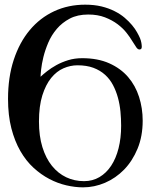

<svg xmlns="http://www.w3.org/2000/svg" viewBox="-20 -806 638 818"><path d="M342.8 -786.1Q381.3 -786.1 412.4 -778.6Q443.4 -771 468 -758.5Q492.7 -746.1 511 -730.5Q529.3 -714.8 542.5 -699Q555.7 -683.1 563.7 -668.7Q571.8 -654.3 576.2 -644Q580.6 -633.3 582.3 -623.5Q584 -613.8 584 -606.9Q584 -600.1 581.3 -597.7Q578.6 -595.2 574.2 -595.2Q567.4 -595.2 561.3 -603.5Q555.2 -611.8 543 -631.8Q534.2 -647 519 -666.3Q503.9 -685.5 481 -702.9Q458 -720.2 427 -732.2Q396 -744.1 356 -744.1Q310.1 -744.1 277.3 -726.8Q244.6 -709.5 221.9 -682.9Q199.2 -656.2 185.5 -624Q171.9 -591.8 164.8 -562.5Q157.7 -533.2 155.3 -510.3Q152.8 -487.3 152.8 -479Q163.6 -489.3 180.7 -502.7Q197.8 -516.1 220.2 -528.6Q242.7 -541 270.3 -549.6Q297.9 -558.1 330.1 -558.1Q396.5 -558.1 445.3 -536.4Q494.1 -514.6 525.6 -478Q557.1 -441.4 572.5 -393.1Q587.9 -344.7 587.9 -292Q587.9 -225.6 566.2 -172.9Q544.4 -120.1 508.8 -83.5Q473.1 -46.9 427.5 -27.3Q381.8 -7.8 334 -7.8Q299.8 -7.8 262.7 -16.4Q225.6 -24.9 190.2 -43.5Q154.8 -62 122.8 -91.3Q90.8 -120.6 66.7 -162.6Q42.5 -204.6 28.3 -259.8Q14.2 -314.9 14.2 -384.8Q14.2 -477.1 38.6 -551.3Q63 -625.5 106.7 -677.7Q150.4 -730 210.7 -758.1Q271 -786.1 342.8 -786.1ZM310.1 -527.8Q279.8 -527.8 250.5 -515.1Q221.2 -502.4 198 -473.9Q174.8 -445.3 160.4 -399.7Q146 -354 146 -288.1Q146 -226.6 160.6 -179.2Q175.3 -131.8 201.2 -99.6Q227.1 -67.4 262 -50.8Q296.9 -34.2 337.9 -34.2Q374.5 -34.2 403.8 -51.5Q433.1 -68.8 453.6 -99.9Q474.1 -130.9 485.1 -174.3Q496.1 -217.8 496.1 -270Q496.1 -299.8 493.2 -330.6Q490.2 -361.3 482.4 -389.9Q474.6 -418.5 461.4 -443.6Q448.2 -468.8 427.5 -487.5Q406.7 -506.3 377.9 -517.1Q349.1 -527.8 310.1 -527.8Z"/></svg>

Font: Henny Penny
Style: Regular
Weight: 400
Version: Version 1.001